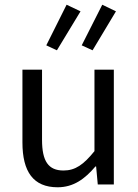

<svg xmlns="http://www.w3.org/2000/svg" viewBox="-20 -781 584 813"><path d="M224 12C291 12 339 -23 384 -76H387L394 0H462V-486H380V-141C334 -84 299 -59 249 -59C185 -59 158 -98 158 -189V-486H75V-178C75 -54 121 12 224 12ZM221 -568 321 -733 262 -761 176 -589ZM372 -568 471 -733 413 -761 326 -589Z"/></svg>

Font: Giro Sans Regular
Style: Regular
Weight: 400
Designer: Paul D. Hunt
Foundry: Adobe Systems Incorporated
Version: Version 1.000;PS 1.0;hotconv 1.0.88;makeotf.lib2.5.647800